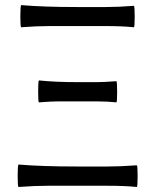

<svg xmlns="http://www.w3.org/2000/svg" viewBox="-20 -744 621 769"><path d="M53.7 4.9Q50.8 1 50.8 -39.1Q50.8 -79.1 53.7 -85Q147.5 -77.1 291 -77.1H410.2Q462.9 -77.1 528.3 -82Q531.2 -78.1 531.2 -38.6Q531.2 1 528.3 4.9Q479.5 0 410.2 0H291H171.9Q119.1 0 53.7 4.9ZM135.7 -334Q132.8 -336.9 132.8 -377Q132.8 -417 135.7 -421.9Q202.1 -415 291 -415H369.1Q395.5 -415 446.3 -418.9Q449.2 -416 449.2 -376.5Q449.2 -336.9 446.3 -334Q409.2 -337.9 369.1 -337.9H291H212.9Q186.5 -337.9 135.7 -334ZM64.5 -634.8Q61.5 -638.7 61.5 -678.2Q61.5 -717.8 64.5 -723.6Q153.3 -715.8 290 -715.8H403.3Q455.1 -715.8 516.6 -720.7Q519.5 -716.8 519.5 -677.7Q519.5 -638.7 516.6 -634.8Q469.7 -639.6 403.3 -639.6H290H176.8Q126 -639.6 64.5 -634.8Z"/></svg>

Font: Bpmf GenSeki Gothic R
Style: R
Weight: 400
Foundry: But Ko
Version: Version 1.320